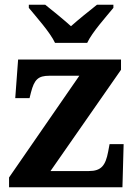

<svg xmlns="http://www.w3.org/2000/svg" viewBox="-20 -786 569 806"><path d="M211 -606H346C367 -651 425 -715 456 -753V-766H387C359 -744 308 -703 278 -676C248 -703 198 -744 170 -766H101V-753C132 -715 190 -651 211 -606ZM18 0H494L499 -181H440L434 -149C423 -91 405 -68 353 -68H192L488 -493V-536H56L44 -374H104L110 -398C124 -452 140 -468 187 -468H313L18 -41Z"/></svg>

Font: Noto Serif Lao
Style: Bold
Weight: 700
Designer: Monotype Design Team
Foundry: Monotype Imaging Inc.
Version: Version 2.003